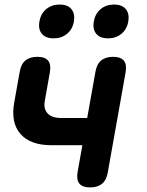

<svg xmlns="http://www.w3.org/2000/svg" viewBox="-20 -808 640 838"><path d="M373 10Q340.5 10 326.8 -6.3Q313.1 -22.5 318.5 -56L339.5 -174.2H204.4Q112.4 -174.2 69.3 -223.4Q26.3 -272.6 42.1 -360.5L65.9 -494Q71.3 -527.5 90.6 -543.7Q109.9 -560 143.4 -560Q175.9 -560 189.6 -543.7Q203.3 -527.5 197.9 -494L175.5 -367.5Q169.2 -332.7 187.9 -312.9Q206.5 -293 247.3 -293H360.5L396.5 -494Q401.9 -527.5 421.2 -543.7Q440.5 -560 474 -560Q506.5 -560 520.2 -543.7Q533.9 -527.5 528.5 -494L450.5 -56Q445.1 -22.5 425.8 -6.3Q406.5 10 373 10ZM451.4 -640.6Q416.9 -640.6 400.2 -660.4Q383.5 -680.3 389.5 -714.1Q395.3 -748.3 419.3 -768.3Q443.2 -788.2 477.8 -788.2Q512.4 -788.2 529 -768.3Q545.6 -748.3 539.9 -714.1Q533.9 -680.2 509.9 -660.4Q485.9 -640.6 451.4 -640.6ZM214 -640.6Q179.5 -640.6 162.8 -660.4Q146.1 -680.3 152.1 -714.1Q157.9 -748.3 181.9 -768.3Q205.8 -788.2 240.4 -788.2Q275 -788.2 291.6 -768.3Q308.2 -748.3 302.5 -714.1Q296.5 -680.2 272.5 -660.4Q248.5 -640.6 214 -640.6Z"/></svg>

Font: Maple Mono
Style: Italic
Weight: 400
Italic angle: -10°
Monospace: yes
Designer: subframe7536
Version: Version 7.300